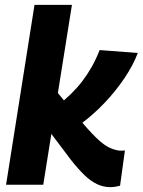

<svg xmlns="http://www.w3.org/2000/svg" viewBox="-20 -760 587 790"><path d="M5 0 122 -740H276L158 0ZM433 10Q406 10 380 -2Q354 -14 328 -39Q302 -64 272 -102L174 -232L205 -393L325 -248Q362 -205 388 -182Q414 -159 434.5 -150.5Q455 -142 473 -140Q478 -140 483 -140Q488 -140 494 -141L474 4Q463 7 453 8.5Q443 10 433 10ZM311 -249 216 -325Q247 -349 272.5 -374Q298 -399 319 -426.5Q340 -454 357.5 -485Q375 -516 390 -554L547 -542Q528 -492 492.5 -439Q457 -386 410.5 -337Q364 -288 311 -249Z"/></svg>

Font: Georama ExtraCondensed Thin
Style: Bold Italic
Weight: 700
Italic angle: -9°
Version: Version 1.001